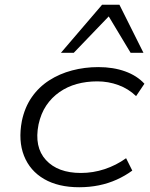

<svg xmlns="http://www.w3.org/2000/svg" viewBox="-20 -779 629 807"><path d="M313 8Q225 8 165.5 -26.5Q106 -61 81 -124Q56 -187 72 -271Q84 -328 113.5 -370.5Q143 -413 186.5 -441Q230 -469 283 -483Q336 -497 393 -497Q456 -497 506 -479Q556 -461 587 -427L552 -375Q520 -406 477.5 -421.5Q435 -437 389 -437Q343 -437 303 -426Q263 -415 230 -392Q197 -369 174.5 -335.5Q152 -302 142 -256Q123 -161 173 -106.5Q223 -52 320 -52Q371 -52 419.5 -68Q468 -84 510 -114L536 -62Q506 -40 470.5 -24Q435 -8 395.5 0Q356 8 313 8ZM236 -557 409 -759H482L583 -557H529L437 -710L290 -557Z"/></svg>

Font: Nunito Sans 10pt Expanded Light
Style: Italic
Weight: 300
Width: 7
Italic angle: -9°
Designer: Vernon Adams
Foundry: Vernon Adams
Version: Version 3.101;gftools[0.9.27]